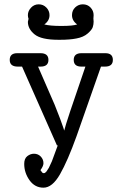

<svg xmlns="http://www.w3.org/2000/svg" viewBox="-20 -857 565 888"><path d="M60 -611H167Q204 -611 204 -580Q204 -549 168 -549H156L233 -372L258 -308L273 -266L277 -253Q284 -286 375 -549H356Q321 -549 321 -580Q321 -611 357 -611H467Q502 -611 502 -580Q502 -549 466 -549H447L334 -227Q293 -113 257.5 -51Q222 11 181 11Q141 11 116.5 -23.5Q92 -58 92 -99Q92 -124 106.5 -135Q121 -146 137 -146Q156 -146 168.5 -133Q181 -120 181 -102Q181 -89 167 -70Q168 -69 169.5 -67Q171 -65 172 -63.5Q173 -62 174.5 -60Q176 -58 178 -57Q180 -56 183 -56L187 -57L191 -60L195 -64L206 -81L220 -111L248 -187L244 -183L82 -549H62Q25 -549 25 -580Q25 -611 60 -611ZM109 -756Q109 -758 112 -770Q109 -778 109 -787Q109 -806 123.5 -821.5Q138 -837 159 -837Q180 -837 194.5 -822Q209 -807 209 -787Q209 -761 185 -744Q211 -737 261 -737H266Q317 -737 337 -744Q313 -761 313 -787Q313 -809 328 -823Q343 -837 363 -837Q385 -837 399 -822Q413 -807 413 -787Q413 -784 412.5 -778.5Q412 -773 412 -771Q412 -769 412.5 -764.5Q413 -760 413 -757Q413 -744 409 -731.5Q405 -719 385.5 -702Q366 -685 333 -679Q303 -673 258 -673H250Q171 -673 140 -698Q109 -723 109 -756Z"/></svg>

Font: CMU Typewriter Text
Style: Regular
Weight: 500
Monospace: yes
Version: Version 0.7.0